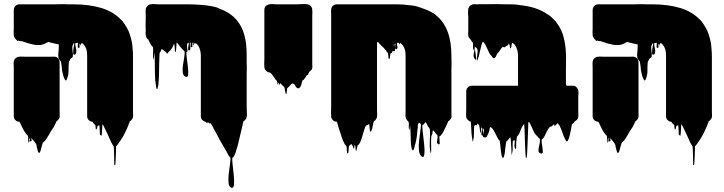

<svg xmlns="http://www.w3.org/2000/svg" viewBox="-20 -592 3524 934"><path d="M625 -17Q625 -15 623 -13Q623 -13 623 -12.5Q623 -12 622 -12Q622 -11 620 -9Q618 -6 612 -2H611Q610 0 610 2.5Q610 5 608 7Q608 8 607.5 8Q607 8 607 9Q606 10 606 12Q606 14 605 16Q601 26 596.5 36Q592 46 587 56Q579 72 571 84L561 99Q558 103 554 109Q550 115 545 119Q544 141 543.5 163.5Q543 186 541 209Q541 210 539 211Q537 212 536 211Q535 188 535 164.5Q535 141 533 119Q529 115 526 109Q523 103 521 100Q514 84 507 68.5Q500 53 492 37Q490 32 487 27Q484 22 482 17Q482 16 481.5 16Q481 16 481 15Q478 12 478 14Q477 27 476.5 41Q476 55 474 69Q474 68 470 66Q469 65 468 64.5Q467 64 466 63Q465 52 465 40Q465 28 463 17Q462 17 461.5 17.5Q461 18 460 18Q458 20 455 20Q453 24 453 27.5Q453 31 451 34Q448 40 447 38Q445 33 445 27Q445 21 444 17L435 8Q433 7 432.5 5Q432 3 431 1Q430 0 427 0L422 -1Q418 -3 415 -5Q404 -13 404 -26V-321Q404 -340 400 -353Q399 -355 398 -357.5Q397 -360 396 -362Q395 -364 393.5 -366.5Q392 -369 390 -372Q386 -378 380 -382Q377 -382 375 -380Q370 -373 370 -368Q370 -373 368.5 -376Q367 -379 366 -381V-377Q366 -375 367 -369Q368 -363 366 -360Q365 -359 363 -359Q360 -359 360 -360Q358 -361 358 -364Q358 -366 358.5 -372Q359 -378 359 -382V-384Q359 -384 357.5 -384Q356 -384 354 -383Q355 -383 352 -382.5Q349 -382 347 -382Q346 -382 346 -379Q346 -377 346.5 -374Q347 -371 347 -370Q348 -362 350 -354.5Q352 -347 351 -339Q351 -332 347 -328Q345 -326 342 -326Q336 -325 336 -334Q336 -343 337 -354L340 -370Q340 -372 341 -374V-380Q341 -384 338 -381Q336 -378 334 -372Q333 -371 333 -369.5Q333 -368 332 -367Q331 -355 333.5 -341Q336 -327 334 -315Q334 -315 329.5 -311Q325 -307 322 -305L319 -297Q318 -296 316.5 -294Q315 -292 315 -290Q313 -268 313.5 -249.5Q314 -231 307 -211Q305 -205 303 -202Q300 -199 298 -201.5Q296 -204 295 -206Q290 -215 287 -227Q284 -239 282 -249Q281 -260 280 -270Q279 -280 277 -290Q277 -293 273 -297Q269 -301 267 -304Q267 -304 266.5 -304.5Q266 -305 266 -306Q264 -313 263.5 -320.5Q263 -328 264 -335Q265 -343 265.5 -350.5Q266 -358 266 -368Q266 -369 266 -372.5Q266 -376 265 -377H262Q258 -378 254 -378.5Q250 -379 246 -380Q240 -381 234 -383Q228 -385 222 -386Q221 -387 219 -387Q217 -387 215 -388Q208 -385 201 -381Q194 -377 186 -375Q184 -374 180 -374Q179 -373 178 -373H172Q159 -372 146.5 -374.5Q134 -377 122 -380L85 -392Q82 -392 79 -392Q76 -392 73 -393Q71 -395 69 -395Q66 -392 65 -392Q64 -392 63.5 -393.5Q63 -395 62 -396Q59 -400 55 -403Q52 -407 50 -411Q50 -411 48 -415Q47 -418 47 -421Q47 -424 47 -427Q46 -433 46.5 -439.5Q47 -446 47 -451V-544Q47 -552 52 -560L58 -566L64 -569Q67 -570 69 -570.5Q71 -571 76 -571H248Q262 -571 277 -571.5Q292 -572 307 -571H335Q414 -571 473.5 -553Q533 -535 572 -493Q573 -492 574 -491Q575 -490 576 -489Q587 -475 597 -457Q605 -444 610 -429Q615 -414 619 -399Q619 -395 621 -389Q623 -382 623.5 -373.5Q624 -365 625 -356Q626 -347 626.5 -337.5Q627 -328 627 -317V-47Q627 -40 627.5 -32.5Q628 -25 626 -18Q626 -18 626 -17.5Q626 -17 625 -17ZM172 151Q170 153 168 151Q166 149 164 143L160 127Q157 118 158.5 118Q160 118 153 104L150 101Q150 100 149.5 100Q149 100 149 99Q147 97 144.5 94Q142 91 140 88L133 82Q127 77 129.5 80Q132 83 134 88.5Q136 94 126 97Q122 98 124 88.5Q126 79 123 81Q119 84 120 95Q121 106 119 102Q115 94 116.5 85Q118 76 116 69L109 62Q106 59 104 55Q97 45 92 35Q87 25 82 15Q81 14 81 12.5Q81 11 80 10L74 0L65 -1Q63 -2 61.5 -3Q60 -4 58 -5Q47 -13 47 -27V-263Q47 -270 46.5 -278Q46 -286 47 -293L49 -298Q49 -302 52 -305Q54 -307 55 -308Q56 -309 57 -310Q65 -316 74 -316Q81 -317 88.5 -316.5Q96 -316 102 -316H231Q236 -316 241.5 -316.5Q247 -317 252 -315Q261 -312 265 -305Q270 -298 270 -289V-39Q270 -34 270.5 -28.5Q271 -23 269 -18L266 -13Q266 -13 266 -12.5Q266 -12 265 -12Q265 -11 263 -9L258 -4Q257 -3 256.5 -3Q256 -3 255 -2L247 15Q247 15 245 19L242 25L227 48Q225 52 223 54Q222 56 221 58Q220 60 219 62Q213 72 206.5 82.5Q200 93 188 103Q187 104 184 116.5Q181 129 180 131Q180 132 177.5 140.5Q175 149 172 151Z M1180 -75Q1180 -66 1180.5 -56.5Q1181 -47 1181 -37Q1181 -33 1181 -29.5Q1181 -26 1180 -22Q1180 -24 1179 -20.5Q1178 -17 1179 -18Q1179 -18 1179 -17.5Q1179 -17 1178 -17Q1177 -13 1173 -9Q1170 -5 1165 -3Q1165 -1 1163 3Q1163 5 1161 11Q1160 13 1160 17.5Q1160 22 1158 23Q1158 27 1157 29L1145 80Q1141 96 1138 109.5Q1135 123 1131 133Q1131 135 1130 135Q1129 142 1127 148Q1125 154 1122 160Q1120 164 1117.5 169Q1115 174 1110 176Q1109 187 1112 212Q1115 237 1117.5 263.5Q1120 290 1118 307.5Q1116 325 1105 321Q1094 317 1092 298.5Q1090 280 1092.5 255.5Q1095 231 1098.5 208.5Q1102 186 1101 175L1097 171Q1096 170 1095 169Q1094 168 1092 164L1091 163Q1087 155 1083 147Q1079 139 1074 132L1047 85Q1040 72 1033.5 59Q1027 46 1019 33Q1015 23 1008 13Q1007 11 1005.5 9.5Q1004 8 1002 6Q1002 7 1000 9Q999 10 998 8.5Q997 7 996 6L991 3Q988 6 988 6Q985 6 983 3.5Q981 1 980 0L975 -1Q971 -3 968 -5Q957 -13 957 -26V-77Q957 -88 957 -120Q957 -152 957 -189.5Q957 -227 957 -259Q957 -291 957 -302V-321Q957 -348 945 -369Q945 -369 945 -369.5Q945 -370 944 -370Q940 -377 932 -382Q932 -383 931 -383Q932 -382 932 -382Q934 -380 928 -380Q929 -381 929 -382Q929 -383 930 -384Q929 -383 929 -381Q929 -379 927 -380Q925 -380 925 -382Q924 -383 924 -384Q924 -385 923 -385Q922 -385 922 -380V-374Q921 -371 919 -371Q917 -371 917 -375.5Q917 -380 917 -384V-386Q916 -386 916 -385.5Q916 -385 916 -385Q912 -381 915 -372Q918 -363 912 -362Q906 -362 907 -370.5Q908 -379 908 -385Q907 -385 906 -384.5Q905 -384 904 -384Q903 -381 903.5 -377Q904 -373 904 -369Q906 -361 906 -356Q906 -354 905 -350.5Q904 -347 899 -347Q895 -346 895 -353.5Q895 -361 897 -370.5Q899 -380 898 -384Q896 -383 893 -383Q889 -377 889.5 -369Q890 -361 891 -352Q892 -351 892 -348Q892 -347 891.5 -343Q891 -339 891 -339Q891 -339 891 -339Q891 -339 891 -339H887Q886 -328 889 -306.5Q892 -285 894.5 -263Q897 -241 895 -227.5Q893 -214 882 -219Q871 -224 869 -239.5Q867 -255 870 -274.5Q873 -294 876 -312.5Q879 -331 878 -342Q874 -345 871 -349Q868 -352 864.5 -355.5Q861 -359 858 -363Q850 -373 845 -380Q844 -381 843 -382Q842 -383 841 -384Q839 -384 839 -384Q838 -373 837.5 -361.5Q837 -350 835 -339Q835 -338 831 -342Q830 -353 830 -361Q830 -369 827 -380Q824 -373 821 -366Q818 -359 813 -353Q812 -351 810 -349Q809 -348 808.5 -347Q808 -346 806 -345L800 -339Q798 -335 796 -333Q794 -331 792 -331Q790 -333 789.5 -335Q789 -337 787 -338Q786 -340 784 -341Q782 -342 780 -343Q779 -344 777.5 -346Q776 -348 774 -349Q772 -351 767 -354Q766 -353 765.5 -351Q765 -349 764 -347Q762 -345 760 -339Q756 -335 756 -331Q755 -316 754.5 -288Q754 -260 753.5 -231.5Q753 -203 751 -188Q751 -182 750 -176Q749 -170 747 -165Q747 -164 746 -161Q745 -158 743 -159Q741 -161 740.5 -164.5Q740 -168 739 -171Q738 -179 737 -187Q736 -195 735 -202Q734 -217 733.5 -243Q733 -269 733 -295Q733 -321 731 -336Q731 -340 730.5 -334Q730 -328 729.5 -319.5Q729 -311 728.5 -305Q728 -299 727 -303Q723 -317 724.5 -332.5Q726 -348 724 -363L718 -369Q714 -373 713 -376Q713 -377 712.5 -377.5Q712 -378 712 -378Q709 -383 706.5 -389Q704 -395 701 -400Q697 -402 695.5 -404.5Q694 -407 692 -410Q691 -415 690.5 -417.5Q690 -420 689 -422Q687 -432 689 -441Q688 -460 688.5 -479.5Q689 -499 689 -517Q689 -524 688.5 -531.5Q688 -539 689 -546Q689 -551 690 -553Q692 -557 694 -559Q698 -566 706 -569Q710 -571 713 -571Q721 -573 731 -572Q741 -571 749 -571H889Q928 -571 962 -568Q988 -566 1012 -561.5Q1036 -557 1047 -550Q1058 -546 1068 -541.5Q1078 -537 1088 -531Q1090 -530 1093 -528Q1096 -526 1099 -524Q1116 -512 1129 -497L1134 -491Q1157 -463 1168.5 -422.5Q1180 -382 1180 -327V-283Q1181 -270 1180.5 -258Q1180 -246 1180 -233Z M1373 -134Q1372 -133 1370.5 -135.5Q1369 -138 1369 -140Q1367 -146 1366.5 -152.5Q1366 -159 1364 -166Q1365 -165 1359.5 -171Q1354 -177 1352 -179Q1350 -181 1347 -183.5Q1344 -186 1344 -186L1342 -188Q1341 -187 1340.5 -183Q1340 -179 1338 -179Q1336 -180 1336.5 -184Q1337 -188 1335 -189Q1333 -190 1333 -185Q1333 -180 1331 -181Q1329 -184 1329.5 -188Q1330 -192 1325 -201L1319 -207Q1315 -213 1312 -218Q1308 -223 1304 -228.5Q1300 -234 1295 -238Q1293 -239 1289.5 -240Q1286 -241 1284 -241Q1282 -242 1280 -243.5Q1278 -245 1276 -246Q1266 -254 1266 -268Q1265 -278 1265.5 -288Q1266 -298 1266 -307V-544Q1266 -549 1267 -552Q1269 -558 1271 -560Q1272 -562 1273.5 -563Q1275 -564 1276 -565Q1279 -567 1283 -569Q1287 -571 1291 -571Q1299 -573 1308.5 -572Q1318 -571 1325 -571H1424Q1437 -571 1450.5 -572Q1464 -573 1477 -571Q1493 -567 1498 -552Q1499 -549 1499 -541Q1500 -535 1499.5 -528.5Q1499 -522 1499 -515V-279Q1499 -275 1499.5 -269Q1500 -263 1498 -258Q1497 -254 1495.5 -252.5Q1494 -251 1492 -249Q1491 -248 1490 -247Q1489 -246 1488 -245Q1488 -245 1487.5 -244.5Q1487 -244 1486 -244Q1486 -244 1485.5 -243.5Q1485 -243 1484 -243Q1483 -241 1482.5 -238.5Q1482 -236 1480 -234Q1479 -232 1478.5 -228.5Q1478 -225 1476 -226Q1474 -226 1474 -229Q1471 -224 1468.5 -219.5Q1466 -215 1462 -210Q1460 -207 1456 -203Q1455 -202 1453 -202Q1453 -201 1452.5 -201Q1452 -201 1452 -201Q1448 -192 1446 -181.5Q1444 -171 1436 -164Q1430 -160 1424 -165Q1420 -167 1416 -176Q1412 -185 1401 -186Q1399 -185 1396 -182Q1393 -178 1390.5 -175.5Q1388 -173 1384 -169Q1380 -165 1377 -163Q1376 -156 1375.5 -149Q1375 -142 1373 -134Z M2035 16Q2034 25 2036 45Q2038 65 2041 89Q2044 113 2045 133.5Q2046 154 2043 165Q2040 176 2031 169Q2020 160 2018 139.5Q2016 119 2018.5 94Q2021 69 2024.5 46.5Q2028 24 2028 13L2022 5Q2018 7 2015 9Q2014 9 2013 10Q2012 17 2012.5 23.5Q2013 30 2011 37Q2009 59 2008 69Q2007 79 2002 102L1996 124Q1995 128 1994 131.5Q1993 135 1991 138Q1991 139 1989.5 139.5Q1988 140 1987 139Q1983 136 1981 122.5Q1979 109 1979 108Q1978 86 1977.5 63.5Q1977 41 1975 19Q1975 16 1974 22.5Q1973 29 1972.5 36Q1972 43 1971 40Q1967 31 1968.5 21Q1970 11 1968 2Q1967 0 1965 -2Q1963 -4 1961 -6Q1959 -8 1957 -12L1954 -18Q1952 -26 1952.5 -34.5Q1953 -43 1953 -50V-321Q1953 -346 1946 -360Q1946 -361 1943 -365Q1942 -369 1938 -373L1927 -384H1926Q1926 -384 1926 -383Q1926 -382 1925 -381Q1925 -376 1923 -377Q1921 -377 1921 -380Q1921 -383 1919 -384Q1919 -384 1914 -384Q1913 -384 1912 -383Q1910 -378 1912 -372Q1913 -368 1913.5 -365Q1914 -362 1913 -358Q1913 -357 1912 -356Q1912 -353 1908 -353Q1905 -353 1903 -356Q1903 -356 1902 -358Q1903 -355 1902 -351Q1902 -349 1901 -345.5Q1900 -342 1895 -343Q1893 -343 1892 -344Q1892 -344 1891.5 -344.5Q1891 -345 1891 -346Q1889 -342 1889 -341Q1886 -333 1879 -331Q1878 -325 1877.5 -318.5Q1877 -312 1875 -306Q1875 -305 1873 -305Q1871 -305 1871 -306Q1869 -313 1869 -320Q1869 -327 1867 -334L1863 -338Q1863 -339 1861 -341Q1861 -341 1861 -341.5Q1861 -342 1860 -342Q1859 -344 1858 -346Q1857 -348 1856 -349Q1851 -355 1844 -361.5Q1837 -368 1828 -377Q1827 -378 1823 -383Q1819 -388 1820 -387Q1819 -386 1818 -386Q1811 -388 1813 -391Q1815 -394 1819.5 -396Q1824 -398 1824.5 -396.5Q1825 -395 1815 -388H1814V-55Q1814 -52 1814.5 -41Q1815 -30 1814 -22Q1812 -16 1810 -14Q1810 -14 1806 -7Q1805 -6 1804 -6Q1801 -3 1799 -2Q1796 5 1794.5 14Q1793 23 1791 31Q1790 34 1789.5 37Q1789 40 1787 43Q1785 48 1783 48Q1779 48 1779 43Q1778 35 1777.5 26.5Q1777 18 1776 11L1767 17Q1764 20 1763 20Q1762 18 1762 15L1756 27Q1752 39 1748 52Q1744 65 1740 79Q1737 89 1732 101Q1730 105 1728 107Q1726 111 1724 112Q1720 114 1720 114Q1719 118 1718.5 122Q1718 126 1716 131Q1715 133 1714.5 138.5Q1714 144 1712 141Q1709 136 1709.5 129.5Q1710 123 1708 118Q1708 116 1706.5 115Q1705 114 1705 115Q1703 119 1703.5 124Q1704 129 1701 131Q1699 132 1698.5 127.5Q1698 123 1697 121L1692 113Q1691 112 1690.5 110.5Q1690 109 1688 109Q1688 109 1687.5 109Q1687 109 1687 110Q1685 111 1683 113Q1681 115 1679 117Q1678 117 1678 117.5Q1678 118 1678 118Q1676 126 1676 135Q1676 144 1674 152Q1673 153 1671 154Q1669 155 1669 154Q1667 145 1667 136Q1667 127 1665 118Q1662 116 1659 112L1658 111L1653 102Q1653 101 1652.5 100.5Q1652 100 1652 99L1649 93Q1642 77 1637 58L1629 35Q1628 33 1627.5 30Q1627 27 1626 25Q1625 18 1622.5 12Q1620 6 1618 0L1609 -1L1603 -4L1599 -8Q1592 -15 1591 -23V-32Q1590 -42 1590.5 -52Q1591 -62 1591 -70V-524Q1591 -529 1590.5 -534.5Q1590 -540 1591 -545Q1591 -550 1592 -552Q1594 -558 1596 -560Q1599 -566 1608 -569Q1610 -570 1612.5 -570.5Q1615 -571 1619 -571H1852Q1873 -571 1908 -571Q1943 -571 1966 -567Q1983 -566 1996.5 -563.5Q2010 -561 2019 -557Q2025 -556 2030 -553Q2044 -549 2057 -543.5Q2070 -538 2082 -531Q2090 -527 2097 -521.5Q2104 -516 2110 -510Q2143 -480 2159.5 -433Q2176 -386 2176 -317V-301Q2177 -293 2176.5 -280.5Q2176 -268 2176 -257V-39Q2176 -34 2176.5 -28.5Q2177 -23 2175 -18Q2175 -17 2174.5 -17Q2174 -17 2174 -16Q2173 -13 2166 -6L2165 -5Q2163 -3 2161 -3Q2161 -2 2160.5 -2Q2160 -2 2160 -1Q2159 0 2159 2Q2159 4 2157 6Q2156 10 2153.5 14.5Q2151 19 2149 24L2134 54Q2130 60 2128 62Q2124 70 2118 70Q2117 76 2118 86.5Q2119 97 2119 104.5Q2119 112 2113 110Q2103 106 2106.5 91.5Q2110 77 2108 66Q2104 63 2102 60Q2100 58 2099 56Q2097 54 2096 52L2090 45Q2090 45 2089.5 45Q2089 45 2089 44Q2088 44 2087.5 43.5Q2087 43 2086 43Q2084 47 2084 52.5Q2084 58 2082 63Q2081 65 2079.5 67Q2078 69 2078 71Q2077 80 2077 96.5Q2077 113 2077.5 128Q2078 143 2077 150Q2076 157 2074 148Q2069 125 2071 91Q2073 57 2071 35Q2067 31 2066 28Q2061 23 2058 15L2055 9Q2050 2 2050.5 1Q2051 0 2051 1Q2050 3 2048 4Q2048 4 2046.5 6Q2045 8 2044 9Q2044 10 2043 10Q2043 11 2041.5 12.5Q2040 14 2040 14H2039Q2037 16 2035 16ZM1901 -368Q1902 -363 1902 -362Q1902 -368 1903 -372Q1904 -376 1904 -380Q1900 -378 1900 -378Q1900 -376 1900 -373Q1900 -370 1901 -368ZM1892 -367Q1895 -375 1893.5 -375Q1892 -375 1892 -375Z M2431 171Q2429 176 2426 176Q2424 176 2422 170Q2419 162 2417.5 148.5Q2416 135 2415 128Q2414 120 2413.5 111Q2413 102 2411 92Q2410 92 2410 91.5Q2410 91 2409 91Q2409 90 2408.5 90Q2408 90 2408 90Q2404 86 2403 83L2399 76Q2395 69 2391.5 61Q2388 53 2383 46Q2382 41 2379 39Q2379 38 2377 36Q2375 33 2371 29Q2367 27 2367 27Q2366 25 2363 28Q2362 32 2361.5 37.5Q2361 43 2359 48Q2359 50 2355.5 57Q2352 64 2351 66Q2350 70 2347 73Q2343 77 2343 76Q2342 77 2335 76Q2328 75 2330 65Q2329 69 2326 68Q2321 65 2321.5 58Q2322 51 2324 42.5Q2326 34 2322 29Q2319 24 2320 36.5Q2321 49 2318 54Q2317 56 2316 51Q2315 46 2315 43Q2314 37 2313.5 31Q2313 25 2311 18Q2310 15 2307 12.5Q2304 10 2302 9Q2301 11 2301 13.5Q2301 16 2299 18Q2298 19 2295 16Q2294 16 2293 16Q2290 16 2293 15.5Q2296 15 2291 18Q2290 19 2288.5 19Q2287 19 2287 20Q2285 39 2285.5 58Q2286 77 2281 95Q2280 102 2278 89Q2276 76 2275 69Q2273 52 2272.5 34.5Q2272 17 2270 0L2262 -3Q2261 -5 2259.5 -6Q2258 -7 2256 -8Q2249 -15 2248 -23Q2247 -31 2247.5 -40.5Q2248 -50 2248 -58V-148Q2248 -153 2249.5 -156.5Q2251 -160 2252 -163Q2255 -167 2259 -170Q2260 -171 2264 -173Q2270 -175 2275 -175H2500V-326L2497 -346L2494 -355Q2491 -365 2486 -371Q2485 -374 2481 -377.5Q2477 -381 2475 -382Q2475 -382 2474 -382.5Q2473 -383 2471 -383Q2469 -378 2468.5 -371.5Q2468 -365 2466 -360Q2466 -359 2464.5 -357.5Q2463 -356 2462 -357Q2459 -368 2459.5 -367.5Q2460 -367 2460.5 -367.5Q2461 -368 2456 -380Q2456 -380 2455.5 -380Q2455 -380 2455 -381Q2453 -374 2451 -372Q2451 -372 2450.5 -371.5Q2450 -371 2448 -371Q2448 -370 2447.5 -370Q2447 -370 2447 -370Q2443 -369 2440.5 -366Q2438 -363 2434 -362Q2428 -360 2429 -360.5Q2430 -361 2431.5 -362.5Q2433 -364 2426 -364Q2423 -362 2420.5 -359Q2418 -356 2416 -353L2408 -341L2399 -332Q2397 -329 2395 -323Q2394 -320 2391 -315Q2388 -310 2383 -309Q2379 -308 2375.5 -313.5Q2372 -319 2369 -322L2367 -324Q2367 -324 2367 -324Q2367 -324 2366 -325Q2364 -328 2362.5 -331Q2361 -334 2359 -336L2344 -369Q2343 -371 2341.5 -374Q2340 -377 2339 -378Q2338 -380 2336 -382.5Q2334 -385 2332 -386Q2330 -388 2328 -388Q2326 -386 2325.5 -382.5Q2325 -379 2323 -376Q2320 -365 2317.5 -353.5Q2315 -342 2312 -331Q2311 -324 2309 -317.5Q2307 -311 2304 -304Q2303 -302 2301.5 -298Q2300 -294 2300 -296Q2299 -307 2301 -319Q2303 -331 2303.5 -342.5Q2304 -354 2296 -361Q2290 -366 2290.5 -356Q2291 -346 2293.5 -331.5Q2296 -317 2296.5 -307.5Q2297 -298 2292 -303Q2280 -314 2285 -333Q2290 -352 2288 -368Q2288 -372 2287.5 -365.5Q2287 -359 2286.5 -352.5Q2286 -346 2284 -349Q2280 -357 2281 -366.5Q2282 -376 2280 -385Q2276 -389 2274 -392Q2273 -395 2270.5 -397.5Q2268 -400 2266 -403Q2264 -405 2260 -411Q2260 -412 2259.5 -412.5Q2259 -413 2259 -414Q2257 -422 2257.5 -430.5Q2258 -439 2258 -446V-501Q2258 -506 2258 -511.5Q2258 -517 2257 -523Q2257 -529 2257 -537Q2257 -545 2258 -549Q2258 -550 2258.5 -551Q2259 -552 2259 -553Q2262 -561 2268 -565Q2271 -568 2275 -569Q2279 -571 2281 -571Q2285 -572 2288.5 -571.5Q2292 -571 2296 -571H2303Q2320 -572 2337 -571.5Q2354 -571 2370 -572Q2387 -572 2404.5 -572Q2422 -572 2439 -571H2457Q2468 -571 2480 -570.5Q2492 -570 2503 -568Q2505 -568 2506.5 -567.5Q2508 -567 2509 -567Q2550 -563 2583.5 -552Q2617 -541 2644 -522L2649 -519Q2656 -515 2662 -509Q2668 -503 2674 -497L2680 -491Q2682 -490 2683 -488.5Q2684 -487 2685 -485L2697 -468Q2699 -466 2701 -462.5Q2703 -459 2704 -455Q2708 -450 2711 -442Q2714 -435 2716.5 -428.5Q2719 -422 2720 -417Q2726 -397 2729 -376Q2732 -355 2733 -334Q2734 -319 2733.5 -297Q2733 -275 2733 -252.5Q2733 -230 2733 -215V-181L2737 -175H2766Q2777 -175 2783 -169Q2789 -164 2792 -156Q2793 -153 2793.5 -150Q2794 -147 2794 -143Q2794 -139 2794 -134.5Q2794 -130 2793 -125V-50Q2793 -43 2793.5 -34.5Q2794 -26 2792 -18Q2791 -14 2788 -11Q2787 -10 2785 -8Q2783 -6 2781 -5L2775 0Q2770 8 2762 13Q2761 17 2760.5 21.5Q2760 26 2759 31Q2756 44 2753.5 57Q2751 70 2747 82Q2746 83 2744 88.5Q2742 94 2739 96Q2736 97 2733.5 93.5Q2731 90 2731 89Q2729 85 2726.5 79.5Q2724 74 2722 70Q2718 59 2714.5 48.5Q2711 38 2706 28Q2705 24 2702 19Q2699 14 2695 10L2689 4Q2684 -2 2685.5 -0.5Q2687 1 2690 4.5Q2693 8 2690 10Q2689 12 2686.5 13.5Q2684 15 2682 17Q2681 18 2680 20.5Q2679 23 2678 22Q2677 20 2676.5 17Q2676 14 2676 12L2664 22Q2660 25 2659 24Q2658 23 2654 26Q2647 34 2642 44Q2637 54 2632 64Q2631 67 2629.5 70Q2628 73 2626 75Q2625 77 2623 80Q2621 83 2617 85L2615 87Q2614 98 2617 115Q2620 132 2620.5 144.5Q2621 157 2610 154Q2599 151 2599.5 139Q2600 127 2604 111.5Q2608 96 2606 85Q2608 86 2603.5 81Q2599 76 2597 75Q2596 74 2595.5 73Q2595 72 2594 71Q2591 68 2588 65Q2585 62 2582 58Q2577 50 2573.5 41.5Q2570 33 2566 25Q2563 17 2558 8Q2558 7 2557.5 7Q2557 7 2557 6L2554 3Q2553 2 2550 2Q2550 2 2549.5 25Q2549 48 2547.5 79.5Q2546 111 2545 138.5Q2544 166 2542 175Q2542 176 2540 175.5Q2538 175 2538 174Q2536 158 2535.5 142Q2535 126 2534 110Q2533 87 2532.5 60.5Q2532 34 2530 12Q2530 12 2529.5 12Q2529 12 2529 13Q2528 13 2526 15L2521 23L2515 35Q2511 44 2508 52.5Q2505 61 2499 68Q2498 71 2495 71Q2494 78 2493 85.5Q2492 93 2491 101Q2491 106 2491 115Q2491 124 2490.5 130Q2490 136 2487 132Q2481 123 2483 111Q2485 99 2483 89Q2483 88 2479 92Q2475 92 2475 92Q2473 108 2474 125Q2475 142 2470 159Q2469 165 2468.5 158Q2468 151 2468 140Q2468 129 2467 123Q2466 111 2465.5 99Q2465 87 2463 75Q2463 75 2460 78L2458 80Q2456 82 2455 84Q2453 87 2451 89.5Q2449 92 2446 94Q2445 95 2444.5 95Q2444 95 2443 96Q2440 110 2438.5 125.5Q2437 141 2435 156Q2434 160 2433 163.5Q2432 167 2431 171ZM2330 63Q2332 55 2333.5 46Q2335 37 2330 33Q2326 28 2328.5 41.5Q2331 55 2330 63Z M3441 -17Q3441 -15 3439 -13Q3439 -13 3439 -12.5Q3439 -12 3438 -12Q3438 -11 3436 -9Q3434 -6 3428 -2H3427Q3426 0 3426 2.5Q3426 5 3424 7Q3424 8 3423.5 8Q3423 8 3423 9Q3422 10 3422 12Q3422 14 3421 16Q3417 26 3412.5 36Q3408 46 3403 56Q3395 72 3387 84L3377 99Q3374 103 3370 109Q3366 115 3361 119Q3360 141 3359.5 163.5Q3359 186 3357 209Q3357 210 3355 211Q3353 212 3352 211Q3351 188 3351 164.5Q3351 141 3349 119Q3345 115 3342 109Q3339 103 3337 100Q3330 84 3323 68.5Q3316 53 3308 37Q3306 32 3303 27Q3300 22 3298 17Q3298 16 3297.5 16Q3297 16 3297 15Q3294 12 3294 14Q3293 27 3292.5 41Q3292 55 3290 69Q3290 68 3286 66Q3285 65 3284 64.5Q3283 64 3282 63Q3281 52 3281 40Q3281 28 3279 17Q3278 17 3277.5 17.5Q3277 18 3276 18Q3274 20 3271 20Q3269 24 3269 27.5Q3269 31 3267 34Q3264 40 3263 38Q3261 33 3261 27Q3261 21 3260 17L3251 8Q3249 7 3248.5 5Q3248 3 3247 1Q3246 0 3243 0L3238 -1Q3234 -3 3231 -5Q3220 -13 3220 -26V-321Q3220 -340 3216 -353Q3215 -355 3214 -357.5Q3213 -360 3212 -362Q3211 -364 3209.5 -366.5Q3208 -369 3206 -372Q3202 -378 3196 -382Q3193 -382 3191 -380Q3186 -373 3186 -368Q3186 -373 3184.5 -376Q3183 -379 3182 -381V-377Q3182 -375 3183 -369Q3184 -363 3182 -360Q3181 -359 3179 -359Q3176 -359 3176 -360Q3174 -361 3174 -364Q3174 -366 3174.5 -372Q3175 -378 3175 -382V-384Q3175 -384 3173.5 -384Q3172 -384 3170 -383Q3171 -383 3168 -382.5Q3165 -382 3163 -382Q3162 -382 3162 -379Q3162 -377 3162.5 -374Q3163 -371 3163 -370Q3164 -362 3166 -354.5Q3168 -347 3167 -339Q3167 -332 3163 -328Q3161 -326 3158 -326Q3152 -325 3152 -334Q3152 -343 3153 -354L3156 -370Q3156 -372 3157 -374V-380Q3157 -384 3154 -381Q3152 -378 3150 -372Q3149 -371 3149 -369.5Q3149 -368 3148 -367Q3147 -355 3149.5 -341Q3152 -327 3150 -315Q3150 -315 3145.5 -311Q3141 -307 3138 -305L3135 -297Q3134 -296 3132.5 -294Q3131 -292 3131 -290Q3129 -268 3129.5 -249.5Q3130 -231 3123 -211Q3121 -205 3119 -202Q3116 -199 3114 -201.5Q3112 -204 3111 -206Q3106 -215 3103 -227Q3100 -239 3098 -249Q3097 -260 3096 -270Q3095 -280 3093 -290Q3093 -293 3089 -297Q3085 -301 3083 -304Q3083 -304 3082.5 -304.5Q3082 -305 3082 -306Q3080 -313 3079.5 -320.5Q3079 -328 3080 -335Q3081 -343 3081.5 -350.5Q3082 -358 3082 -368Q3082 -369 3082 -372.5Q3082 -376 3081 -377H3078Q3074 -378 3070 -378.5Q3066 -379 3062 -380Q3056 -381 3050 -383Q3044 -385 3038 -386Q3037 -387 3035 -387Q3033 -387 3031 -388Q3024 -385 3017 -381Q3010 -377 3002 -375Q3000 -374 2996 -374Q2995 -373 2994 -373H2988Q2975 -372 2962.5 -374.5Q2950 -377 2938 -380L2901 -392Q2898 -392 2895 -392Q2892 -392 2889 -393Q2887 -395 2885 -395Q2882 -392 2881 -392Q2880 -392 2879.5 -393.5Q2879 -395 2878 -396Q2875 -400 2871 -403Q2868 -407 2866 -411Q2866 -411 2864 -415Q2863 -418 2863 -421Q2863 -424 2863 -427Q2862 -433 2862.5 -439.5Q2863 -446 2863 -451V-544Q2863 -552 2868 -560L2874 -566L2880 -569Q2883 -570 2885 -570.5Q2887 -571 2892 -571H3064Q3078 -571 3093 -571.5Q3108 -572 3123 -571H3151Q3230 -571 3289.5 -553Q3349 -535 3388 -493Q3389 -492 3390 -491Q3391 -490 3392 -489Q3403 -475 3413 -457Q3421 -444 3426 -429Q3431 -414 3435 -399Q3435 -395 3437 -389Q3439 -382 3439.5 -373.5Q3440 -365 3441 -356Q3442 -347 3442.5 -337.5Q3443 -328 3443 -317V-47Q3443 -40 3443.5 -32.5Q3444 -25 3442 -18Q3442 -18 3442 -17.5Q3442 -17 3441 -17ZM2988 151Q2986 153 2984 151Q2982 149 2980 143L2976 127Q2973 118 2974.5 118Q2976 118 2969 104L2966 101Q2966 100 2965.5 100Q2965 100 2965 99Q2963 97 2960.5 94Q2958 91 2956 88L2949 82Q2943 77 2945.5 80Q2948 83 2950 88.5Q2952 94 2942 97Q2938 98 2940 88.5Q2942 79 2939 81Q2935 84 2936 95Q2937 106 2935 102Q2931 94 2932.5 85Q2934 76 2932 69L2925 62Q2922 59 2920 55Q2913 45 2908 35Q2903 25 2898 15Q2897 14 2897 12.5Q2897 11 2896 10L2890 0L2881 -1Q2879 -2 2877.5 -3Q2876 -4 2874 -5Q2863 -13 2863 -27V-263Q2863 -270 2862.5 -278Q2862 -286 2863 -293L2865 -298Q2865 -302 2868 -305Q2870 -307 2871 -308Q2872 -309 2873 -310Q2881 -316 2890 -316Q2897 -317 2904.5 -316.5Q2912 -316 2918 -316H3047Q3052 -316 3057.5 -316.5Q3063 -317 3068 -315Q3077 -312 3081 -305Q3086 -298 3086 -289V-39Q3086 -34 3086.5 -28.5Q3087 -23 3085 -18L3082 -13Q3082 -13 3082 -12.5Q3082 -12 3081 -12Q3081 -11 3079 -9L3074 -4Q3073 -3 3072.5 -3Q3072 -3 3071 -2L3063 15Q3063 15 3061 19L3058 25L3043 48Q3041 52 3039 54Q3038 56 3037 58Q3036 60 3035 62Q3029 72 3022.5 82.5Q3016 93 3004 103Q3003 104 3000 116.5Q2997 129 2996 131Q2996 132 2993.5 140.5Q2991 149 2988 151Z"/></svg>

Font: Rubik Wet Paint
Style: Regular
Weight: 400
Designer: Hubert and Fischer, NaN
Foundry: Hubert and Fischer, NaN
Version: Version 2.200